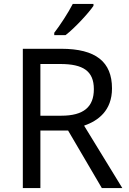

<svg xmlns="http://www.w3.org/2000/svg" viewBox="-20 -964 662 984"><path d="M459 -934V-944H353C330 -899 287 -833 258 -796V-784H316C363 -820 434 -897 459 -934ZM294 -714H97V0H187V-295H329L502 0H607L411 -320C483 -345 554 -397 554 -511C554 -647 471 -714 294 -714ZM289 -636C406 -636 461 -600 461 -507C461 -417 410 -371 294 -371H187V-636Z"/></svg>

Font: Noto Sans Buginese
Style: Regular
Weight: 400
Designer: Monotype Design Team
Foundry: Monotype Imaging Inc.
Version: Version 2.002